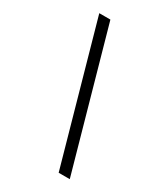

<svg xmlns="http://www.w3.org/2000/svg" viewBox="-261 -1059 1180 1347"><g transform="rotate(30 329.0 -386.0)"><path d="M534 170H444L131 -942H221Z"/></g></svg>

Font: Poppins
Style: Regular
Weight: 400
Designer: Ninad Kale (Devanagari), Jonny Pinhorn (Latin)
Version: Version 5.002